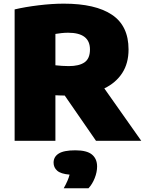

<svg xmlns="http://www.w3.org/2000/svg" viewBox="-20 -770 792 1050"><path d="M60 0V-718.5Q117 -732 190.8 -741Q264.5 -750 329 -750Q502 -750 592.5 -689.2Q683 -628.5 683 -499.5Q683 -423.5 648.2 -370.2Q613.5 -317 550.5 -286.5L752.5 0H505L334 -247.5Q321.5 -247.5 308.8 -248Q296 -248.5 283 -249V0ZM356 -408.5Q412.5 -408.5 442.2 -429Q472 -449.5 472 -499.5Q472 -591 352.5 -591Q335 -591 316.5 -589Q298 -587 283 -584.5V-413Q300 -411 319 -409.8Q338 -408.5 356 -408.5ZM328.5 259.5Q353.5 215 360.5 185Q312.5 181 292.8 163.5Q273 146 273 119.5Q273 87.5 301 69.8Q329 52 392 52Q455 52 483 75.2Q511 98.5 511 140.5Q511 171 498 204Q485 237 464 259.5Z"/></svg>

Font: Encode Sans SmExp Black
Style: Regular
Weight: 900
Width: 6
Designer: Multiple Designers
Foundry: Impallari Type
Version: Version 3.002; ttfautohint (v1.8.3) -l 8 -r 50 -G 200 -x 14 